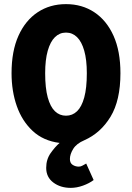

<svg xmlns="http://www.w3.org/2000/svg" viewBox="-20 -683 640 931"><path d="M323 228Q273 228 238.5 202Q204 176 204 131Q204 90 225.5 59.5Q247 29 269 10Q190 0 138.5 -48Q87 -96 61.5 -168.5Q36 -241 36 -328Q36 -435 69.5 -509.5Q103 -584 162.5 -623.5Q222 -663 300 -663Q378 -663 437.5 -623.5Q497 -584 530.5 -509.5Q564 -435 564 -328Q564 -196 516 -117Q468 -38 389 -3Q351 13 335 39Q319 65 319 88Q319 108 332.5 116.5Q346 125 362 125Q372 125 381 119.5Q390 114 398 110L434 190Q413 206 382.5 217Q352 228 323 228ZM300 -122Q331 -122 353.5 -143.5Q376 -165 388.5 -210.5Q401 -256 401 -328Q401 -393 388.5 -437Q376 -481 353.5 -503Q331 -525 300 -525Q269 -525 246.5 -503Q224 -481 211.5 -437Q199 -393 199 -328Q199 -256 211.5 -210.5Q224 -165 246.5 -143.5Q269 -122 300 -122Z"/></svg>

Font: Source Code Pro ExtraBold
Style: Regular
Weight: 800
Monospace: yes
Designer: Paul D. Hunt, Teo Tuominen
Foundry: Adobe Systems Incorporated
Version: Version 1.018;hotconv 1.0.116;makeotfexe 2.5.65601